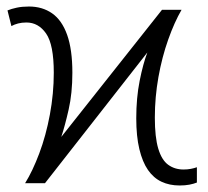

<svg xmlns="http://www.w3.org/2000/svg" viewBox="-20 -562 637 589"><path d="M57 0Q80 -37 100.5 -91.5Q121 -146 133 -210.5Q145 -275 145 -339Q145 -425 121.5 -459Q98 -493 61 -493Q47 -493 35.5 -490Q24 -487 15 -482L3 -530Q15 -535 31.5 -538.5Q48 -542 69 -542Q110 -542 140 -521Q170 -500 186 -455Q202 -410 202 -339Q202 -276 190.5 -225.5Q179 -175 168 -142L477 -532H537Q515 -494 496 -440.5Q477 -387 466 -325.5Q455 -264 455 -201Q455 -141 465.5 -106Q476 -71 496 -56.5Q516 -42 543 -42Q555 -42 565.5 -44Q576 -46 584 -49V-2Q574 2 561 4.5Q548 7 531 7Q500 7 475.5 -4.5Q451 -16 434 -40.5Q417 -65 407.5 -104.5Q398 -144 398 -199Q398 -262 408.5 -314.5Q419 -367 432 -401L118 0Z"/></svg>

Font: Noto Sans Display Light
Style: Regular
Weight: 300
Designer: Monotype Design Team
Foundry: Monotype Imaging Inc.
Version: Version 2.003